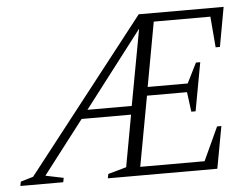

<svg xmlns="http://www.w3.org/2000/svg" viewBox="-60 -615 871 669"><g transform="rotate(-5 376.0 -280.0)"><path d="M-15 0 -12 -15 32 -28 448 -560H745L720 -422H705L696 -530H498L457 -305H597L632 -375H647L616 -206H601L592 -275H452L407 -30H632L686 -147H701L674 0H291L294 -15L358 -33L391 -214H218L75 -28L138 -15L135 0ZM241 -244H396L445 -510Z"/></g></svg>

Font: Spectral SC ExtraLight
Style: Italic
Weight: 275
Italic angle: -10°
Designer: Jean-Baptiste Levee
Foundry: Production Type
Version: Version 2.001